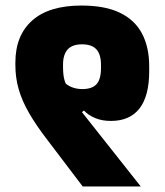

<svg xmlns="http://www.w3.org/2000/svg" viewBox="-20 -673 596 693"><path d="M35.5 -447V-438Q35.5 -392.5 47.5 -350.8Q59.5 -309 85 -264.8Q110.5 -220.5 151 -168L278.5 0H488L262.5 -285L263 -310Q241 -334.5 228.8 -351.5Q216.5 -368.5 212 -386.5Q207.5 -404.5 207.5 -431.5V-439.5Q207.5 -476 224.2 -494.5Q241 -513 276 -513Q311.5 -513 328 -494.8Q344.5 -476.5 344.5 -439V-427.5Q344.5 -387 328.5 -369.2Q312.5 -351.5 277 -351.5Q256 -351.5 238 -358.8Q220 -366 206.5 -382L257.5 -253.5L283 -274Q299 -257 323.5 -246.8Q348 -236.5 380.5 -236.5Q448.5 -236.5 483.5 -281.5Q518.5 -326.5 518.5 -416V-433.5Q518.5 -503 492.5 -552Q466.5 -601 412.8 -627Q359 -653 274 -653Q157 -653 96.2 -599Q35.5 -545 35.5 -447Z"/></svg>

Font: Anek Devanagari ExtraBold
Style: Regular
Weight: 800
Designer: Kailash Malviya (Devanagari) & Yesha Goshar (Latin)
Foundry: Ek Type
Version: Version 1.003